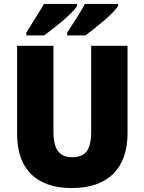

<svg xmlns="http://www.w3.org/2000/svg" viewBox="-20 -947 735 977"><path d="M581 -917V-927H412C393 -889 353 -831 322 -781V-767H415C465 -804 561 -881 581 -917ZM372 -917V-927H204C183 -890 145 -832 114 -781V-767H205C258 -806 352 -880 372 -917ZM629 -269V-714H444V-278C444 -184 415 -147 348 -147C284 -147 252 -184 252 -277V-714H67V-265C67 -87 165 10 345 10C533 10 629 -94 629 -269Z"/></svg>

Font: Noto Sans Khmer SemiCondensed Black
Style: Regular
Weight: 900
Width: 4
Designer: Danh Hong and the Monotype Design Team
Foundry: Monotype Imaging Inc.
Version: Version 2.004